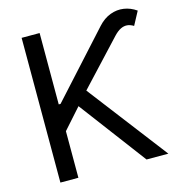

<svg xmlns="http://www.w3.org/2000/svg" viewBox="-106 -811 853 906"><g transform="rotate(-15 320.5 -358.0)"><path d="M78.1 -707H166V-358.4H174.8L453.1 -665Q480.5 -695.3 513.2 -707.5Q545.9 -719.7 578.6 -714.8Q611.3 -710 640.6 -689.5L605.5 -624Q589.8 -633.8 574.2 -635.3Q558.6 -636.7 542.5 -628.9Q526.4 -621.1 508.8 -602.5L308.6 -387.7L605.5 0H499L253.9 -326.2L166 -227.5V0H78.1Z"/></g></svg>

Font: Pretendard JP Variable
Style: Regular
Weight: 400
Designer: Base glyphs from Inter by Rasmus Andersson; Hangul glyphs from Noto Sans CJK(Source Han Sans) by Jang Soo-young and Kang
Foundry: Kil Hyung-jin
Version: Version 1.307;Glyphs 3.2 (3192)